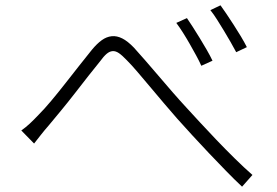

<svg xmlns="http://www.w3.org/2000/svg" viewBox="-20 -735 1040 721"><path d="M682 -667Q691 -654 703.5 -634.5Q716 -615 729.5 -593Q743 -571 756 -548.5Q769 -526 778 -507L736 -488Q728 -506 716.5 -527Q705 -548 692.5 -570Q680 -592 667 -612.5Q654 -633 642 -649ZM808 -715Q817 -703 830 -683.5Q843 -664 857 -642.5Q871 -621 884.5 -598.5Q898 -576 907 -558L867 -539Q858 -556 846 -577Q834 -598 821 -619.5Q808 -641 795 -661.5Q782 -682 770 -697ZM60 -245Q77 -257 92 -271Q107 -285 125 -304Q146 -325 172 -356Q198 -387 225 -421.5Q252 -456 278 -489Q304 -522 325 -548Q344 -571 362 -584Q380 -597 399.5 -599Q419 -601 439.5 -590.5Q460 -580 483 -556Q502 -535 526 -507.5Q550 -480 575.5 -450Q601 -420 627.5 -389.5Q654 -359 679 -332Q701 -308 730.5 -276Q760 -244 793 -209.5Q826 -175 861 -140.5Q896 -106 928 -78L889 -34Q860 -61 828.5 -93.5Q797 -126 765 -159.5Q733 -193 702.5 -226.5Q672 -260 645 -290Q621 -317 595 -348Q569 -379 544 -408.5Q519 -438 497 -464Q475 -490 457 -508Q439 -527 426.5 -535.5Q414 -544 402.5 -543Q391 -542 380 -532.5Q369 -523 356 -505Q337 -482 312 -450Q287 -418 261 -384.5Q235 -351 209 -319.5Q183 -288 163 -264Q148 -247 133.5 -228.5Q119 -210 108 -196Z"/></svg>

Font: SpoqaHanSansJP-Light
Style: Regular
Weight: 300
Designer: [Source Han Sans]
Ryoko NISHIZUKA  (kana & ideographs); Paul D. Hunt (Latin, Greek & Cyrillic); Wenlong ZHANG  (bopomofo
Foundry: Spoqa (http://bi.spoqa.com)
Version: Version 1.002.20150607